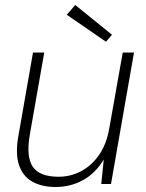

<svg xmlns="http://www.w3.org/2000/svg" viewBox="-20 -736 582 768"><path d="M202 12Q148 12 110 -9Q72 -30 56.5 -74.5Q41 -119 53 -189L112 -526H157L99 -196Q84 -108 111.5 -68.5Q139 -29 214 -29Q262 -29 304 -51Q346 -73 376 -116Q406 -159 417 -222L471 -526H516L424 0H385L395 -98Q362 -43 312 -15.5Q262 12 202 12ZM404 -569 247 -677 281 -716 428 -597Z"/></svg>

Font: DM Sans 9pt ExtraLight
Style: Italic
Weight: 250
Italic angle: -10°
Version: Version 4.004;gftools[0.9.30]